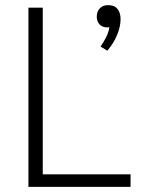

<svg xmlns="http://www.w3.org/2000/svg" viewBox="-20 -730 579 750"><path d="M91 -700H147V-49H490V0H91ZM451 -655Q451 -626 437 -592.5Q423 -559 399 -532L373 -548Q375 -551 384.5 -566.5Q394 -582 400 -596.5Q406 -611 407 -624Q404 -623 398 -623Q380 -623 369 -634.5Q358 -646 358 -665Q358 -685 370 -697.5Q382 -710 402 -710Q427 -710 439 -695Q451 -680 451 -655Z"/></svg>

Font: Sarabun ExtraLight
Style: Regular
Weight: 275
Designer: Suppakit Chalermlarp | Katatrad Co.,Ltd.
Foundry: Cadson Demak Co.,Ltd.
Version: Version 1.000; ttfautohint (v1.6)